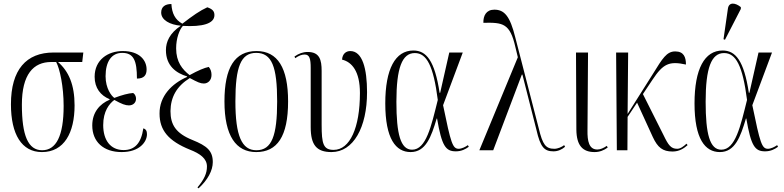

<svg xmlns="http://www.w3.org/2000/svg" viewBox="-20 -824 4300 1053"><path d="M210 10C332 10 389 -96 389 -246C389 -359 357 -433 298 -484H431L437 -536H274C124 -536 40 -442 40 -252C40 -87 99 10 210 10ZM211 0C134 0 100 -81 100 -250C100 -416 163 -484 261 -484H288C308 -447 329 -350 329 -243C329 -78 288 0 211 0Z M647 10C744 10 786 -45 786 -88C786 -106 780 -116 766 -120C754 -37 718 -1 658 -1C585 -1 546 -56 546 -138C546 -214 579 -255 607 -276C648 -253 668 -246 687 -246C712 -246 726 -263 726 -282C726 -300 717 -310 710 -314C683 -312 649 -303 607 -287C592 -297 559 -338 559 -406C559 -488 593 -534 650 -534C713 -534 731 -492 731 -393C771 -393 784 -413 784 -443C784 -492 747 -544 653 -544C572 -544 499 -496 499 -403C499 -341 532 -300 581 -280V-277C527 -254 486 -208 486 -136C486 -47 547 10 647 10Z M1069 209C1120 162 1147 111 1147 65C1147 3 1115 -24 1036 -56C944 -93 915 -140 915 -215C916 -292 949 -351 1021 -396C1064 -373 1079 -366 1098 -366C1120 -366 1140 -383 1140 -413C1140 -429 1136 -444 1125 -457C1101 -452 1067 -438 1020 -412C980 -443 946 -484 946 -559C946 -614 964 -661 983 -682C1090 -676 1156 -694 1156 -741C1156 -762 1146 -774 1117 -784C1077 -766 1037 -738 980 -694C940 -716 923 -751 920 -802C886 -802 864 -787 864 -755C864 -714 912 -688 972 -683C910 -642 890 -594 890 -549C890 -463 946 -423 1006 -405V-402C923 -366 854 -297 855 -201C855 -110 903 -51 1022 -3C1076 18 1115 45 1115 89C1115 126 1101 158 1063 204Z M1385 10C1500 10 1560 -75 1560 -268C1560 -451 1503 -544 1387 -544C1267 -544 1211 -453 1211 -268C1211 -78 1275 10 1385 10ZM1386 0C1306 0 1271 -79 1271 -268C1271 -458 1301 -534 1385 -534C1471 -534 1500 -458 1500 -268C1500 -80 1471 0 1386 0Z M1798 10C1918 10 1993 -125 1993 -318C1993 -447 1968 -544 1901 -544C1878 -544 1858 -529 1856 -497C1910 -484 1954 -433 1954 -314C1954 -123 1899 -2 1810 -2C1753 -2 1744 -35 1744 -140V-435C1744 -496 1733 -539 1667 -539C1641 -539 1618 -530 1595 -514L1599 -505C1619 -519 1635 -525 1651 -525C1678 -525 1684 -501 1684 -451V-127C1684 -29 1716 10 1798 10Z M2232 10C2315 10 2345 -73 2375 -174H2377C2403 -23 2424 6 2480 6C2511 6 2533 -6 2551 -19L2546 -28C2534 -19 2512 -8 2496 -8C2462 -8 2453 -38 2410 -247L2518 -536H2444L2394 -315H2391C2364 -492 2318 -547 2247 -547C2148 -547 2093 -446 2093 -257C2093 -62 2151 10 2232 10ZM2240 -3C2177 -3 2154 -88 2154 -266C2154 -451 2185 -533 2255 -533C2320 -533 2357 -464 2381 -276C2345 -131 2317 -3 2240 -3Z M2609 0H2685L2842 -415H2845L2922 -112C2944 -15 2966 6 3016 6C3041 6 3063 -5 3079 -19L3074 -28C3062 -18 3039 -8 3020 -8C2973 -8 2956 -31 2935 -119L2806 -619C2777 -736 2746 -771 2691 -771C2646 -771 2630 -737 2631 -699C2739 -701 2777 -697 2807 -564L2820 -510Z M3241 10C3269 10 3293 0 3313 -15L3308 -24C3290 -12 3273 -4 3256 -4C3210 -4 3201 -51 3202 -109L3205 -536H3139L3141 -113C3142 -25 3176 10 3241 10Z M3363 0H3421L3422 -183L3474 -261L3560 -73C3587 -15 3614 7 3669 7C3706 7 3732 -11 3751 -28L3745 -36C3729 -21 3712 -8 3694 -8C3660 -8 3646 -27 3619 -83L3506 -308L3558 -386C3617 -475 3650 -490 3742 -470C3742 -511 3730 -542 3683 -542C3636 -542 3613 -503 3561 -419L3422 -199L3425 -536H3359Z M3956 -606 4043 -775V-785C4014 -809 3977 -815 3972 -776L3948 -609ZM3928 10C4011 10 4041 -73 4071 -174H4073C4099 -23 4120 6 4176 6C4207 6 4229 -6 4247 -19L4242 -28C4230 -19 4208 -8 4192 -8C4158 -8 4149 -38 4106 -247L4214 -536H4140L4090 -315H4087C4060 -492 4014 -547 3943 -547C3844 -547 3789 -446 3789 -257C3789 -62 3847 10 3928 10ZM3936 -3C3873 -3 3850 -88 3850 -266C3850 -451 3881 -533 3951 -533C4016 -533 4053 -464 4077 -276C4041 -131 4013 -3 3936 -3Z"/></svg>

Font: Noto Serif Display ExtraCondensed Light
Style: Regular
Weight: 300
Width: 2
Designer: Monotype Design Team
Foundry: Monotype Imaging Inc.
Version: Version 2.009